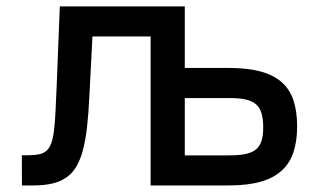

<svg xmlns="http://www.w3.org/2000/svg" viewBox="-20 -565 973 585"><path d="M66.1 -92Q85.6 -92 99.1 -94.8Q112.6 -97.7 121.6 -105.6Q130.7 -113.6 136 -128.2Q141.3 -142.8 144.4 -166.4Q147.4 -190 149.1 -223.7Q150.9 -257.5 152.7 -304L162.3 -545.5H543V-358H677.2Q734 -358 773.6 -347.3Q813.2 -336.6 838.1 -314.8Q862.9 -293 874.1 -259.4Q885.3 -225.9 885.3 -180Q885.3 -134.9 874.1 -101.2Q862.9 -67.5 838.1 -44.9Q813.2 -22.4 773.6 -11.2Q734 0 677.2 0H438.9V-453.8H261.7L252.1 -268.5Q249.6 -218.8 245.4 -179.7Q241.1 -140.6 233.5 -110.8Q225.9 -81 214 -59.8Q202.1 -38.7 183.8 -25.4Q165.5 -12.1 140.3 -6Q115.1 0 81 0H46.9L46.5 -92ZM677.2 -91.6Q706.7 -91.6 726.7 -95.5Q746.8 -99.4 759.1 -109Q771.3 -118.6 776.6 -135.1Q782 -151.6 782 -176.8Q782 -203.1 776.6 -220.5Q771.3 -237.9 759.1 -248Q746.8 -258.2 726.7 -262.3Q706.7 -266.3 677.2 -266.3H543V-91.6Z"/></svg>

Font: Cannonade Med
Style: Regular
Weight: 500
Designer: Rasmus Andersson
Foundry: rsms
Version: Version 3.012;git-f93a4a705